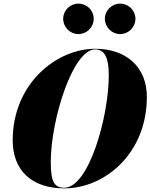

<svg xmlns="http://www.w3.org/2000/svg" viewBox="-20 -1029 830 1059"><path d="M558.5 -925.5C558.5 -879 596.5 -841 642.5 -841C689 -841 727 -879 727 -925.5C727 -971.5 689 -1009 642.5 -1009C596.5 -1009 558.5 -971.5 558.5 -925.5ZM328.5 -925.5C328.5 -879 366.5 -841 412.5 -841C459 -841 497 -879 497 -925.5C497 -971.5 459 -1009 412.5 -1009C366.5 -1009 328.5 -971.5 328.5 -925.5ZM335 10C558 10 790 -182 790 -495C790 -658 678 -760 505 -760C292 -760 50 -568 50 -255C50 -92 152 10 335 10ZM505 -756.5C559 -756.5 580 -706.5 580 -615C580 -383 469 6.5 335 6.5C281 6.5 260 -23.5 260 -135C260 -367 381 -756.5 505 -756.5Z"/></svg>

Font: Bodoni* 48pt Fatface
Style: Italic
Weight: 900
Italic angle: -13°
Version: Version 2.3